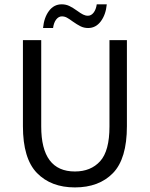

<svg xmlns="http://www.w3.org/2000/svg" viewBox="-20 -838 680 871"><path d="M167 -655.8V-264.2Q167 -60.1 319.8 -60.1Q392.1 -60.1 434.3 -106.7Q476.6 -153.3 476.6 -264.2V-655.8H555.7V-265.6Q555.7 -117.7 492.4 -52.7Q429.2 12.2 319.8 12.2Q211.4 12.2 147.7 -53.2Q84 -118.7 84 -265.6V-655.8ZM220.7 -710.9H175.3Q179.7 -758.3 202.1 -788.3Q224.6 -818.4 259.8 -818.4Q278.8 -818.4 294.7 -810.8Q310.5 -803.2 330.1 -789.1Q346.2 -777.3 356.9 -772Q367.7 -766.6 378.9 -766.6Q393.6 -766.6 404.5 -780.5Q415.5 -794.4 418.9 -818.4H464.4Q460 -771.5 437.3 -741.2Q414.6 -710.9 379.9 -710.9Q360.8 -710.9 345.2 -718.8Q329.6 -726.6 309.6 -740.7Q293.9 -752.4 283.2 -758.1Q272.5 -763.7 260.7 -763.7Q246.1 -763.7 235.1 -749.8Q224.1 -735.8 220.7 -710.9Z"/></svg>

Font: Varta
Style: Regular
Weight: 400
Designer: Joana Correia, Viktoriya Grabowska, Eben Sorkin
Foundry: Sorkin Type
Version: Version 1.003; ttfautohint (v1.3) -l 8 -r 24 -G 200 -x 12 -H